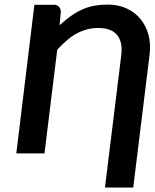

<svg xmlns="http://www.w3.org/2000/svg" viewBox="-20 -675 682 845"><path d="M441.9 150.4 513.7 -432.1Q521 -488.3 496.1 -520Q471.2 -551.8 412.1 -551.8Q385.3 -551.8 361.3 -545.2Q337.4 -538.6 315.4 -526.4Q293.5 -514.2 272.9 -496.3Q252.4 -478.5 231.9 -456.1L175.8 0H51.8L131.3 -653.8H221.2Q231.4 -653.8 240 -644.5Q248.5 -635.3 247.6 -621.1L242.2 -564Q273.4 -592.3 300.3 -610.1Q327.1 -627.9 352.5 -637.7Q377.9 -647.5 402.8 -651.1Q427.7 -654.8 455.1 -654.8Q501 -654.8 537.6 -637.7Q574.2 -620.6 598.4 -591.1Q622.6 -561.5 633.3 -522Q644 -482.4 638.7 -437.5L566.4 150.4Z"/></svg>

Font: Carlito
Style: Bold Italic
Weight: 700
Italic angle: -7°
Designer: Lukasz Dziedzic
Foundry: tyPoland Lukasz Dziedzic
Version: Version 1.104